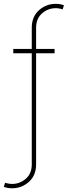

<svg xmlns="http://www.w3.org/2000/svg" viewBox="-29 -780 355 1004"><path d="M34.8 204.5Q9.6 204.5 -9.2 196.7L-2.1 175.4Q16 181.8 34.8 181.8Q74.9 181.8 106.2 154.5Q137.1 127.5 137.1 79.5V-501.4H40.5V-524.1H137.1V-634.9Q137.1 -692.5 174.4 -726.2Q212.4 -759.9 262.1 -759.9Q287.3 -759.9 305.4 -752.1L298.3 -730.8Q281.2 -737.2 262.1 -737.2Q221.9 -737.2 190.7 -709.9Q159.8 -682.5 159.8 -634.9V-524.1H256.4V-501.4H159.8V79.5Q159.8 137.4 122.2 170.8Q84.5 204.5 34.8 204.5Z"/></svg>

Font: Linik Sans Thin
Style: Regular
Weight: 100
Designer: Fonts by Rasmus Andersson / Changes by Cristiano Sobral with parts from Marc Monis
Foundry: rsms
Version: Version 3.020; ttfautohint (v1.6)